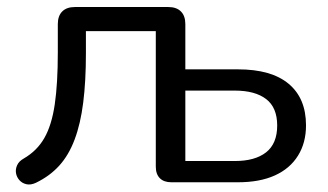

<svg xmlns="http://www.w3.org/2000/svg" viewBox="-20 -506 910 533"><path d="M79.5 1.5Q65.5 8 53.8 5.5Q42 3 34.2 -5.5Q26.5 -14 24.5 -25Q22.5 -36 27.5 -47.2Q32.5 -58.5 46 -66Q83 -87.5 103.2 -123Q123.5 -158.5 132 -216.2Q140.5 -274 140.5 -360.5V-439Q140.5 -462 152.8 -474.2Q165 -486.5 188 -486.5H447Q470 -486.5 482.2 -474.2Q494.5 -462 494.5 -439V-313.5H640.5Q733.5 -313.5 781.5 -273.2Q829.5 -233 829.5 -158Q829.5 -109.5 807.2 -73.8Q785 -38 743 -19Q701 0 640.5 0H456Q435 0 423.8 -11.2Q412.5 -22.5 412.5 -43.5V-419.5H218.5V-358Q218.5 -280.5 211 -221.2Q203.5 -162 187.2 -118.8Q171 -75.5 144.5 -46.2Q118 -17 79.5 1.5ZM494.5 -59H632Q688 -59 718.8 -83.2Q749.5 -107.5 749.5 -157.5Q749.5 -207.5 718.8 -231Q688 -254.5 632 -254.5H494.5Z"/></svg>

Font: Nunito ExtraLight
Style: Regular
Weight: 200
Designer: Vernon Adams
Foundry: Vernon Adams
Version: Version 3.602;April 4, 2023;FontCreator 14.0.0.2856 64-bit